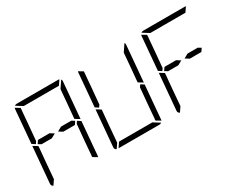

<svg xmlns="http://www.w3.org/2000/svg" viewBox="-113 -1572 2675 2145"><g transform="rotate(-30 1224.0 -500.0)"><path d="M485 -531H617L655 -508L628 -469H479L429 -500ZM672 -498 714 -471 677 -41Q677 -34 674 -28L617 -62V-70L618 -82L619 -83L623 -134L634 -265L651 -450L652 -469ZM144 -502 102 -529 139 -959Q139 -966 142 -972L199 -938L198 -928V-918L193 -866L182 -735L165 -548L164 -531ZM82 -2Q56 -12 59 -41L99 -500V-505L133 -485L150 -474L158 -469L157 -452L140 -265L129 -134L125 -83L124 -82V-72L123 -62ZM240 -938 156 -990Q169 -1000 184 -1000H452H720Q730 -1000 734 -998L693 -938H663H477H415ZM331 -469H199L161 -492L188 -531H337L387 -500ZM757 -959 717 -500V-495L683 -515L666 -526L658 -531L659 -550L676 -735L687 -866L690 -897L750 -986Q759 -974 757 -959Z M1488 -498 1530 -471 1493 -41Q1493 -34 1490 -28L1433 -62V-70L1434 -82L1435 -83L1439 -134L1450 -265L1467 -450L1468 -469ZM960 -502 918 -529 955 -959Q955 -966 958 -972L1015 -938L1014 -928V-918L1009 -866L998 -735L981 -548L980 -531ZM898 -2Q872 -12 875 -41L915 -500V-505L949 -485L966 -474L974 -469L973 -452L956 -265L945 -134L941 -83L940 -82V-72L939 -62ZM1392 -62 1476 -10Q1463 0 1448 0H1180H921L963 -62H969H1155H1217ZM1573 -959 1533 -500V-495L1499 -515L1482 -526L1474 -531L1475 -550L1492 -735L1503 -866L1506 -897L1566 -986Q1575 -974 1573 -959Z M2117 -531H2249L2287 -508L2260 -469H2111L2061 -500ZM1776 -502 1734 -529 1771 -959Q1771 -966 1774 -972L1831 -938L1830 -928V-918L1825 -866L1814 -735L1797 -548L1796 -531ZM1714 -2Q1688 -12 1691 -41L1731 -500V-505L1765 -485L1782 -474L1790 -469L1789 -452L1772 -265L1761 -134L1757 -83L1756 -82V-72L1755 -62ZM1872 -938 1788 -990Q1801 -1000 1816 -1000H2084H2352Q2362 -1000 2366 -998L2325 -938H2295H2109H2047ZM1963 -469H1831L1793 -492L1820 -531H1969L2019 -500Z"/></g></svg>

Font: DSEG14 Modern
Style: Light Italic
Weight: 300
Italic angle: -5°
Designer: Keshikan(Twitter:@keshinomi_88pro)
Version: Version 0.46